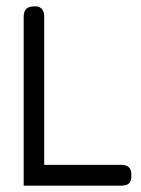

<svg xmlns="http://www.w3.org/2000/svg" viewBox="-20 -587 448 608"><path d="M362 1C387 1 396 -7 396 -32C396 -53 389 -65 362 -65C362 -65 173 -65 120 -65C120 -118 120 -531 120 -531C120 -548 117 -568 88 -567C57 -566 55 -548 55 -531V1Z"/></svg>

Font: GFS Philostratos
Style: Regular
Weight: 400
Designer: George D. Matthiopoulos
Foundry: George D. Matthiopoulos
Version: Version 1.000